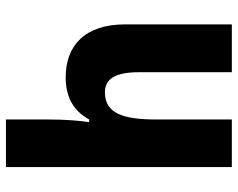

<svg xmlns="http://www.w3.org/2000/svg" viewBox="-97 -703 800 646"><g transform="rotate(-90 303.0 -380.0)"><path d="M224 -619V-760H64V0H224V-253C224 -368 245 -427 316 -427C362 -427 383 -389 383 -313V0H544V-359C544 -495 472 -559 366 -559C302 -559 254 -535 224 -480H215C220 -512 224 -559 224 -619Z"/></g></svg>

Font: Noto Sans Georgian SemiCondensed ExtraBold
Style: Regular
Weight: 800
Width: 4
Designer: Monotype Design Team, Akaki Razmadze
Foundry: Google LLC
Version: Version 2.005